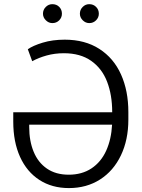

<svg xmlns="http://www.w3.org/2000/svg" viewBox="-20 -911 693 940"><path d="M608.4 -362.3V-325.2Q608.4 -226.6 572 -150.4Q535.6 -74.2 469.7 -32.2Q403.8 9.8 317.4 9.8Q234.4 9.8 172.9 -30Q111.3 -69.8 78.1 -143.1Q44.9 -216.3 44.9 -315.4V-361.3H529.3V-362.3Q529.3 -445.8 504.4 -510.7Q479.5 -575.7 426.5 -613Q373.5 -650.4 293 -650.4Q248 -650.4 208.5 -639.4Q168.9 -628.4 137.7 -611.3L116.2 -669.9Q141.1 -687.5 189 -702.1Q236.8 -716.8 296.9 -716.8Q396 -716.8 466.3 -671.6Q536.6 -626.5 572.5 -546.4Q608.4 -466.3 608.4 -362.3ZM316.4 -55.7Q381.3 -55.7 428 -86.7Q474.6 -117.7 499.8 -173.1Q524.9 -228.5 528.8 -300.8H123V-289.1Q123 -220.7 144.8 -168Q166.5 -115.2 210 -85.4Q253.4 -55.7 316.4 -55.7ZM190.4 -843.8Q190.4 -863.3 204.1 -877Q217.8 -890.6 236.3 -890.6Q256.8 -890.6 270 -877.2Q283.2 -863.8 283.2 -843.8Q283.2 -825.2 269.8 -811.5Q256.3 -797.9 236.3 -797.9Q218.3 -797.9 204.3 -811.8Q190.4 -825.7 190.4 -843.8ZM371.1 -843.8Q371.1 -863.3 384.8 -877Q398.4 -890.6 417 -890.6Q437 -890.6 450.4 -877.2Q463.9 -863.8 463.9 -843.8Q463.9 -825.2 450.2 -811.5Q436.5 -797.9 417 -797.9Q398.9 -797.9 385 -811.8Q371.1 -825.7 371.1 -843.8Z"/></svg>

Font: Pretendard JP Light
Style: Regular
Weight: 300
Designer: Base glyphs from Inter by Rasmus Andersson; Hangeul glyphs from Noto Sans CJK(Source Han Sans) by Jang Soo-young and Kan
Foundry: Kil Hyung-jin
Version: Version 1.309